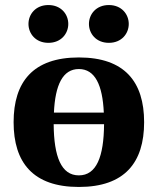

<svg xmlns="http://www.w3.org/2000/svg" viewBox="-20 -730 625 762"><path d="M333 -635C333 -597 361 -560 412 -560C463 -560 491 -597 491 -635C491 -673 463 -710 412 -710C361 -710 333 -673 333 -635ZM93 -635C93 -597 121 -560 172 -560C223 -560 251 -597 251 -635C251 -673 223 -710 172 -710C121 -710 93 -673 93 -635ZM34 -245C34 -85 111 12 293 12C475 12 552 -85 552 -245C552 -405 475 -502 293 -502C111 -502 34 -405 34 -245ZM193 -237H393C392 -108 363 -34 293 -34C223 -34 194 -108 193 -237ZM194 -283C199 -393 229 -456 293 -456C357 -456 387 -393 392 -283Z"/></svg>

Font: Heuristica
Style: Bold
Weight: 700
Version: Version 1.0.1